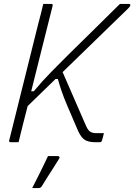

<svg xmlns="http://www.w3.org/2000/svg" viewBox="-20 -720 680 972"><path d="M199 -700H238Q243 -700 245.5 -698.5Q248 -697 246 -689Q219 -582 192 -474Q165 -366 138 -258H151Q195 -311 240.5 -357Q286 -403 325 -442Q392 -508 438.5 -553.5Q485 -599 520 -634Q555 -669 587 -700H633Q640 -700 640 -694Q640 -691 636.5 -686Q633 -681 619.5 -668Q606 -655 577 -627Q522 -574 450 -503.5Q378 -433 297 -355Q326 -287 356 -219.5Q386 -152 415 -84Q424 -63 435 -54.5Q446 -46 467 -46H506Q504 -37 501 -25.5Q498 -14 496 -8Q494 0 483 0H463Q429 0 410 -11.5Q391 -23 375 -58Q346 -125 318 -191Q290 -257 273 -320H261Q226 -286 190.5 -251.5Q155 -217 120 -183Q108 -137 96.5 -91.5Q85 -46 74 0H35Q23 0 27 -11Q64 -158 100.5 -306Q137 -454 174 -601Q181 -626 187 -650.5Q193 -675 199 -700ZM223 70H272Q278 70 280.5 74Q283 78 279 84Q261 113 248.5 132.5Q236 152 223.5 171.5Q211 191 192 222Q190 226 186 229Q182 232 175 232H143Q160 199 172.5 174Q185 149 197 124.5Q209 100 223 70Z"/></svg>

Font: Recursive Sn Lnr St Lt
Style: Italic
Weight: 300
Italic angle: -15°
Version: Version 1.079;hotconv 1.0.112;makeotfexe 2.5.65598; ttfautoh